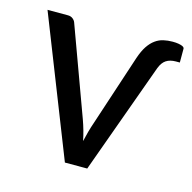

<svg xmlns="http://www.w3.org/2000/svg" viewBox="-79 -562 641 641"><g transform="rotate(15 241.5 -241.5)"><path d="M10.7 -477.5H81.1Q91.3 -477.5 98.1 -472.2Q105 -466.8 107.4 -460L219.2 -154.8Q231.9 -119.6 238.8 -85Q242.7 -102.1 247.3 -119.1Q252 -136.2 258.3 -154.3L338.9 -398.9Q347.7 -424.8 358.6 -441.2Q369.6 -457.5 382.6 -466.8Q395.5 -476.1 410.4 -479.5Q425.3 -482.9 441.9 -482.9Q454.1 -482.9 462.2 -481.4Q470.2 -480 474.9 -478Q479.5 -476.1 481.2 -473.9Q482.9 -471.7 482.9 -469.7V-421.9H469.2Q449.2 -421.9 436 -413.3Q422.9 -404.8 415 -384.3L275.9 0H198.7Z"/></g></svg>

Font: Carlito
Style: Regular
Weight: 400
Designer: Lukasz Dziedzic
Foundry: tyPoland Lukasz Dziedzic
Version: Version 1.103; Beta1; all basic design good, some composites